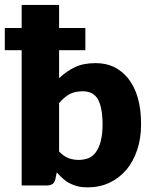

<svg xmlns="http://www.w3.org/2000/svg" viewBox="-38 -769 633 796"><path d="M207 -341.8V-141.1Q225.1 -121.6 245.1 -113.8Q265.1 -106 288.1 -106Q308.6 -106 327.6 -112.8Q345.2 -119.1 358.9 -137.2Q372.6 -156.7 379.4 -182.6Q387.2 -212.4 387.2 -253.4Q387.2 -292 380.9 -321.3Q375.5 -345.7 364.3 -363.3Q353 -378.4 338.4 -384.3Q322.8 -390.6 305.2 -390.6Q271.5 -390.6 249 -377.9Q228.5 -366.2 207 -341.8ZM207 -561V-444.8Q237.3 -473.6 272.9 -490.7Q307.6 -507.3 358.9 -507.3Q400.9 -507.3 434.1 -491.7Q468.8 -474.6 493.7 -443.4Q520 -409.7 533.2 -363.8Q546.9 -316.9 546.9 -253.4Q546.9 -195.8 530.8 -147.5Q513.7 -97.7 485.4 -64.5Q456.5 -30.8 415.5 -11.2Q374.5 7.8 325.2 7.8Q302.7 7.8 284.2 3.4Q266.1 -1 250.5 -9.3Q237.3 -15.6 222.7 -28.8Q209.5 -40.5 197.3 -54.2L191.9 -27.8Q188.5 -11.7 179.2 -5.9Q170.4 0 154.8 0H51.8V-561H-18.1V-652.8H51.8V-748.5H207V-652.8H315.9V-561Z"/></svg>

Font: Lato-ExtraBold
Style: Regular
Weight: 500
Designer: Lukasz Dziedzic with Adam Twardoch and Botio Nikoltchev
Foundry: tyPoland Lukasz Dziedzic
Version: ""